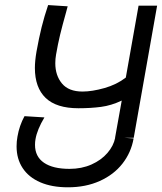

<svg xmlns="http://www.w3.org/2000/svg" viewBox="-20 -748 655 776"><path d="M121 -473.5Q121 -501.5 127.5 -539.5Q137.5 -595 148.2 -638.2Q159 -681.5 174.5 -727.5L253.5 -722.5L247.5 -700Q232 -645 223 -607.8Q214 -570.5 206.5 -527Q203.5 -510 203.5 -492.5Q203.5 -443 230.5 -410.5Q257.5 -378 313.5 -378Q352 -378 401.8 -392Q451.5 -406 488.5 -434.5L540 -725H615L520.5 -191H483L520 -188.5Q510 -131.5 475 -86.8Q440 -42 383.2 -16.5Q326.5 9 254.5 9Q189.5 9 142.8 -11.2Q96 -31.5 71.5 -68.8Q47 -106 47 -156.5Q47 -176.5 50.5 -195.5Q58 -240 79 -278.5L159.5 -273.5Q130 -224 123.5 -185.5Q121.5 -175 121.5 -162.5Q121.5 -115 157.8 -90.2Q194 -65.5 261 -65.5Q310 -65.5 349.8 -83.2Q389.5 -101 414.2 -129.8Q439 -158.5 445.5 -191H445L472 -341.5Q430 -321.5 388.2 -316Q346.5 -310.5 297 -310.5Q208 -310.5 164.5 -352.2Q121 -394 121 -473.5Z"/></svg>

Font: JuliaMono Light
Style: Italic
Weight: 300
Italic angle: -9°
Monospace: yes
Designer: cormullion
Foundry: corm
Version: Version 0.054; ttfautohint (v1.8.4)